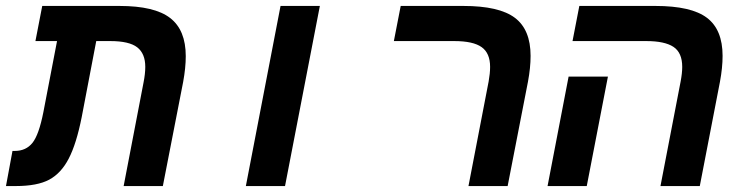

<svg xmlns="http://www.w3.org/2000/svg" viewBox="-43 -626 2463 646"><path d="M148.9 -487.8H76.2L99.1 -606H358.9Q477.1 -606 529.5 -565.4Q582 -524.9 582 -437Q582 -397.9 573.2 -350.1L504.9 0H373L439.9 -348.1Q445.8 -377.9 445.8 -400.9Q445.8 -445.8 418.7 -466.8Q391.6 -487.8 328.1 -487.8H280.8L231.9 -231.9Q213.9 -141.6 188.2 -92.3Q162.6 -43 122.6 -21.5Q82.5 0 9.8 0H-22.9L-1 -118.2H6.8Q44.4 -118.2 66.2 -145.3Q87.9 -172.4 103 -249Z M900.9 -606H1033.2L916 0H784.2Z M1665 0H1533.2L1601.1 -352.1Q1606 -379.4 1606 -400.9Q1606 -447.3 1577.4 -467.5Q1548.8 -487.8 1485.4 -487.8H1282.2L1305.2 -606H1516.1Q1636.2 -606 1689.2 -566.2Q1742.2 -526.4 1742.2 -438Q1742.2 -398.4 1733.4 -351.1Z M1931.2 0H1799.3L1870.1 -368.2H2002.4ZM2311.5 0H2179.2L2247.1 -352.1Q2252.4 -380.4 2252.4 -400.9Q2252.4 -448.7 2222.9 -468.3Q2193.4 -487.8 2131.3 -487.8H1883.3L1906.2 -606H2162.1Q2282.7 -606 2335.4 -566.2Q2388.2 -526.4 2388.2 -438Q2388.2 -398.4 2379.4 -351.1Z"/></svg>

Font: Liberation Mono
Style: Bold Italic
Weight: 700
Italic angle: -12°
Monospace: yes
Designer: Steve Matteson
Foundry: Ascender Corporation
Version: Version 2.1.5